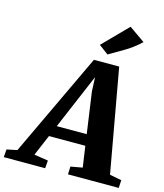

<svg xmlns="http://www.w3.org/2000/svg" viewBox="-220 -1113 1042 1219"><g transform="rotate(15 301.0 -504.0)"><path d="M-78.5 0 -74.5 -51.5 -6.5 -65.5 314.5 -745H480.5L602 -66.5L680 -51.5L677 0H343.5L345.5 -51.5L423 -65.5L403 -203.5H164L105.5 -65.5L197.5 -51.5L193.5 0ZM316 -560.5 195.5 -277H392.5L354 -547.5L350 -640.5ZM326.5 -846.5 485 -1008 589.5 -935Q537.5 -886 483 -855Q428.5 -824 388.5 -800Z"/></g></svg>

Font: Merriweather Black
Style: Italic
Weight: 900
Italic angle: -7.8°
Designer: Eben Sorkin
Foundry: Eben Sorkin
Version: Version 2.200;gftools[0.9.31]